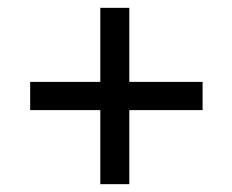

<svg xmlns="http://www.w3.org/2000/svg" viewBox="-20 -585 593 490"><path d="M497 -304H310V-115H236V-304H57V-376H236V-565H310V-376H497Z"/></svg>

Font: Hind Guntur
Style: Regular
Weight: 400
Designer: Manushi Parikh, Hitesh Malaviya
Foundry: Indian Type Foundry
Version: Version 1.002;PS 1.0;hotconv 1.0.86;makeotf.lib2.5.63406; tt